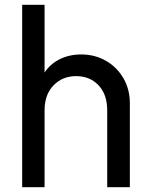

<svg xmlns="http://www.w3.org/2000/svg" viewBox="-20 -777 620 797"><path d="M72 -757H165V-476Q189 -512 228.5 -531.5Q268 -551 317 -551Q374 -551 420 -524.5Q466 -498 492.5 -452Q519 -406 519 -349V0H425V-319Q425 -385 389 -423Q353 -461 296 -461Q239 -461 202 -422.5Q165 -384 165 -319V0H72Z"/></svg>

Font: Eudoxus Sans Medium
Style: Regular
Weight: 500
Designer: Stijn de Vries
Foundry: tokotype
Version: Version 2.005